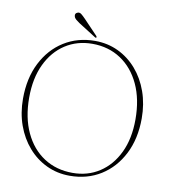

<svg xmlns="http://www.w3.org/2000/svg" viewBox="-92 -919 888 1008"><g transform="rotate(10 352.0 -415.0)"><path d="M357 -709.5Q424 -709.5 480.8 -682.5Q537.5 -655.5 579.5 -607Q621.5 -558.5 644.8 -493Q668 -427.5 668 -351Q668 -242.5 626.5 -161Q585 -79.5 512.8 -34.2Q440.5 11 347 11Q280.5 11 223.8 -15.8Q167 -42.5 124.8 -91Q82.5 -139.5 59.2 -204.5Q36 -269.5 36 -345.5Q36 -454.5 77.5 -536.5Q119 -618.5 191.5 -664Q264 -709.5 357 -709.5ZM636.5 -340Q636.5 -447 599.8 -526Q563 -605 497.5 -648.5Q432 -692 345.5 -692Q264.5 -692 201.5 -651Q138.5 -610 102.8 -534.8Q67 -459.5 67 -356.5Q67 -250 103.8 -171.2Q140.5 -92.5 206.5 -49.5Q272.5 -6.5 359.5 -6.5Q440 -6.5 502.5 -47.2Q565 -88 600.8 -162.8Q636.5 -237.5 636.5 -340ZM283.5 -814 357.5 -736.5Q362 -731 359.5 -728Q357 -724.5 352.5 -728L259.5 -787Q248.5 -794.5 240 -801.5Q231.5 -808.5 229 -817.5Q224 -834.5 241.5 -840Q251 -843 260.5 -835.5Q270 -828 283.5 -814Z"/></g></svg>

Font: Fraunces 144pt Soft Thin
Style: Regular
Weight: 100
Version: Version 1.000;[0bf87f6ff]